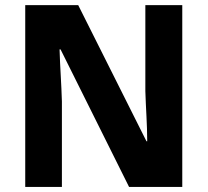

<svg xmlns="http://www.w3.org/2000/svg" viewBox="-20 -734 815 754"><path d="M695.8 -713.9H550.8V-376C552.7 -310.1 558.1 -245.1 558.1 -179.2H555.2L287.1 -713.9H79.1V0H223.1V-335.9C221.2 -404.3 215.8 -471.7 213.9 -540H217.8L486.8 0H695.8Z"/></svg>

Font: Avrile Sans
Style: Bold
Weight: 700
Designer: Monotype Design Team, Google (font), Stefan Peev (BGR Cyrillic), Cristiano Sobral (main changes)
Foundry: The Avrile Sans Project Authors
Version: Version 3.110